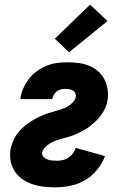

<svg xmlns="http://www.w3.org/2000/svg" viewBox="-20 -795 540 823"><path d="M215 8Q190 8 165 5Q140 2 117.5 -6Q95 -14 75.5 -27.5Q56 -41 43 -61Q30 -81 25.5 -105Q21 -129 25 -155Q28 -168 32.5 -180.5Q37 -193 43 -204.5Q49 -216 58 -227Q67 -238 77 -247.5Q87 -257 98.5 -265Q110 -273 121.5 -280Q133 -287 145.5 -293Q158 -299 170.5 -304Q183 -309 196 -312.5Q209 -316 221.5 -320Q234 -324 247 -328Q260 -332 271.5 -339.5Q283 -347 293 -357.5Q303 -368 305 -380Q306 -389 302.5 -396.5Q299 -404 292 -407.5Q285 -411 276.5 -412.5Q268 -414 259 -414Q250 -414 240.5 -411.5Q231 -409 223.5 -403.5Q216 -398 211 -389Q206 -380 204 -371V-370H67L68 -375Q71 -397 80.5 -418Q90 -439 105 -458Q120 -477 139.5 -491Q159 -505 180.5 -513.5Q202 -522 224.5 -525Q247 -528 269 -528Q293 -528 316.5 -525Q340 -522 361 -513.5Q382 -505 399.5 -490.5Q417 -476 427 -456Q437 -436 441 -413Q445 -390 441 -366Q439 -353 434.5 -340.5Q430 -328 423 -316.5Q416 -305 407.5 -294Q399 -283 388.5 -273.5Q378 -264 367.5 -255.5Q357 -247 345 -240Q333 -233 320.5 -227Q308 -221 296 -216Q284 -211 270.5 -207.5Q257 -204 244.5 -200.5Q232 -197 219.5 -192.5Q207 -188 195 -181Q183 -174 173 -163.5Q163 -153 161 -141Q159 -130 166.5 -122.5Q174 -115 183.5 -111.5Q193 -108 203.5 -107Q214 -106 225 -106Q237 -106 250 -109Q263 -112 274 -119.5Q285 -127 293 -138Q301 -149 305 -161L430 -126Q419 -95 396 -67Q373 -39 343.5 -22Q314 -5 280.5 1.5Q247 8 215 8ZM276 -571 215 -629 366 -775 441 -705Z"/></svg>

Font: Iosevka Term Curly Heavy
Style: Italic
Weight: 900
Italic angle: -9°
Designer: Belleve Invis
Foundry: Belleve Invis
Version: Version 32.3.0